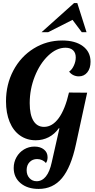

<svg xmlns="http://www.w3.org/2000/svg" viewBox="-20 -1020 618 1247"><path d="M461 -1000 250 -811H293L451 -891L511 -811H542L482 -1000ZM113.5 169.5C143.2 194.5 182.3 207 231 207C293 207 343.5 183.7 382.5 137C421.5 90.3 451.7 17.3 473 -82L546 -418L428 -419C411.3 -346.3 389.2 -291 361.5 -253C333.8 -215 302 -196 266 -196C236 -196 213 -209.2 197 -235.5C181 -261.8 173 -300 173 -350C173 -410.7 184 -468.7 206 -524C228 -579.3 257 -624.2 293 -658.5C329 -692.8 366.3 -710 405 -710C426.3 -710 442.8 -704.5 454.5 -693.5C466.2 -682.5 472 -667 472 -647C472 -629 467.8 -611.2 459.5 -593.5C451.2 -575.8 441 -563 429 -555C436.3 -545 445.5 -537.3 456.5 -532C467.5 -526.7 479.3 -524 492 -524C514.7 -524 533 -532.7 547 -550C561 -567.3 568 -590.3 568 -619C568 -661.7 551.5 -695.3 518.5 -720C485.5 -744.7 440.7 -757 384 -757C316.7 -757 255 -739.7 199 -705C143 -670.3 99 -622.8 67 -562.5C35 -502.2 19 -435.3 19 -362C19 -311.3 26.8 -266.8 42.5 -228.5C58.2 -190.2 80.7 -160.7 110 -140C139.3 -119.3 173.3 -109 212 -109C242.7 -109 270.8 -115.7 296.5 -129C322.2 -142.3 344 -161.7 362 -187H366L316 34C307.3 74.7 294.7 105.3 278 126C261.3 146.7 241.3 157 218 157C199.3 157 183.8 150.3 171.5 137C159.2 123.7 153 106.3 153 85C153 63.7 159.3 46.3 172 33C184.7 19.7 201 13 221 13C232.3 13 243.2 15.3 253.5 20C263.8 24.7 272 31 278 39C285.3 29.7 289 17 289 1C289 -19.7 281.2 -36.3 265.5 -49C249.8 -61.7 229.3 -68 204 -68C179.3 -68 156.7 -61.8 136 -49.5C115.3 -37.2 99 -20.3 87 1C75 22.3 69 45.7 69 71C69 111.7 83.8 144.5 113.5 169.5Z"/></svg>

Font: DonutKreme
Style: Regular
Weight: 400
Designer: Impallari Type
Foundry: Impallari Type
Version: Version 2.100